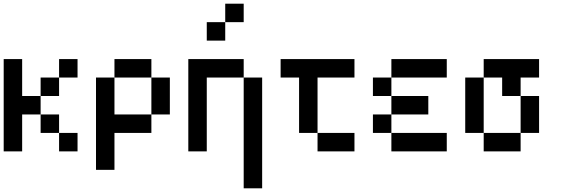

<svg xmlns="http://www.w3.org/2000/svg" viewBox="-20 -920 3040 1040"><path d="M0 -100V-600H100V-400H200V-300H100V-100ZM200 -200V-300H300V-200ZM200 -400V-500H300V-400ZM300 -200H400V-100H300ZM300 -500V-600H400V-500Z M500 0V-500H600V-300H800V-200H600V0ZM600 -500V-600H800V-500ZM800 -500H900V-300H800Z M1000 -100V-600H1300V-500H1100V-100ZM1100 -700V-800H1200V-700ZM1200 -800V-900H1300V-800ZM1300 100V-500H1400V100Z M1900 -200V-100H1700V-200ZM1500 -500V-600H1900V-500H1700V-200H1600V-500Z M2000 -200V-300H2100V-200ZM2000 -400V-500H2100V-400ZM2100 -200H2400V-100H2100ZM2100 -500V-600H2400V-500ZM2100 -400H2300V-300H2100Z M2500 -200V-500H2600V-200ZM2600 -200H2800V-100H2600ZM2600 -500V-600H2900V-500H2800V-400H2700V-500ZM2800 -200V-400H2900V-200Z"/></svg>

Font: GalmuriMono9 Regular
Style: Regular
Weight: 400
Designer: Lee Minseo (quiple)
Version: Version 2.399;hotconv 1.1.1;makeotfexe 2.6.0 DEVELOPMENT